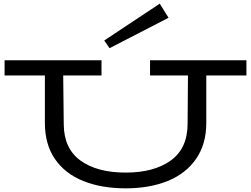

<svg xmlns="http://www.w3.org/2000/svg" viewBox="-20 -1015 1371 1048"><path d="M1325 -603H1106V-344Q1106 -228 1050 -147.5Q994 -67 895 -27Q796 13 666 13Q534 13 434.5 -27Q335 -67 280 -147Q225 -227 225 -344V-603H5V-686H534V-603H325L328 -336Q329 -204 419.5 -138.5Q510 -73 666 -73Q820 -73 911.5 -138.5Q1003 -204 1004 -337L1006 -603H799V-686H1325ZM578 -752 900 -918 852 -995 549 -794Z"/></svg>

Font: BioRhyme Expanded
Style: Regular
Weight: 400
Width: 7
Designer: Aoife Mooney
Foundry: Aoife Mooney Type
Version: Version 1.001